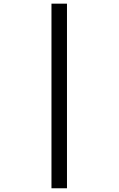

<svg xmlns="http://www.w3.org/2000/svg" viewBox="-20 -784 642 1040"><path d="M342.8 235.8V-764.2H258.8V235.8Z"/></svg>

Font: Hack Dev
Style: Regular
Weight: 400
Designer: Christopher Simpkins
Foundry: Christopher Simpkins
Version: Version 2.0315